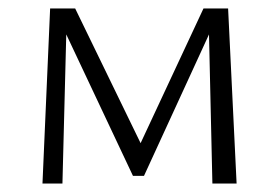

<svg xmlns="http://www.w3.org/2000/svg" viewBox="-20 -432 658 452"><path d="M537 0H480L472 -351L319 -18H293L136 -351L127 0H80L98 -412H157L311 -95L459 -412H517Z"/></svg>

Font: EauTestText Semilight
Style: Italic
Weight: 300
Italic angle: -12°
Designer: Christian Thalmann (Catharsis Fonts)
Version: Version 0.001;PS 000.001;hotconv 1.0.88;makeotf.lib2.5.64775